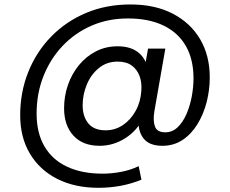

<svg xmlns="http://www.w3.org/2000/svg" viewBox="-20 -661 1053 879"><path d="M614.9 -120 616.6 -153.4 636.2 -123.3Q609.7 -64.4 554.4 -28.9Q499.2 6.5 436 6.5Q358.7 6.5 316.1 -40.2Q273.4 -87 273.4 -165.3Q273.4 -221.5 291.2 -272.4Q309 -323.3 341.5 -362.9Q374 -402.6 419 -425.8Q464 -449.1 518.5 -449.1Q580.2 -449.1 616.1 -418.5Q651.9 -388 661.2 -328.4L636.1 -314.8L657.8 -438.6H737L686.5 -150.2Q679.8 -108 689.5 -81.6Q699.2 -55.3 736.9 -55.3Q769.4 -55.3 793.6 -78.7Q817.8 -102 833.9 -139.4Q850 -176.7 858 -219.8Q865.9 -262.9 865.9 -302.1Q865.9 -389.5 830.7 -450.7Q795.5 -511.9 728.3 -544.2Q661.1 -576.5 565.7 -576.5Q474.7 -576.5 398.5 -543.2Q322.3 -509.8 266.2 -450.5Q210.1 -391.1 178.8 -311.9Q147.6 -232.7 147.6 -141Q147.6 -52 183.7 9.4Q219.8 70.9 287.5 102.4Q355.2 134 449.4 134Q491.1 134 534.1 125.9Q577.1 117.8 614.9 99.7L627.5 161.6Q582.2 180.3 532.3 189.6Q482.4 198.8 430.6 198.8Q322.8 198.8 242.2 158.1Q161.7 117.3 117.1 42.7Q72.4 -31.9 72.4 -132.9Q72.4 -239.5 109.6 -331.9Q146.7 -424.3 214.5 -493.7Q282.3 -563.1 374.4 -601.9Q466.4 -640.6 577 -640.6Q690.1 -640.6 771.3 -598.2Q852.6 -555.9 896.5 -481Q940.3 -406.1 940.3 -306.8Q940.3 -249.3 926.1 -193.7Q911.8 -138 884.1 -92.8Q856.5 -47.5 816.1 -20.5Q775.6 6.5 723.3 6.5Q662.5 6.5 636.1 -28.5Q609.7 -63.4 614.9 -120ZM518.8 -379Q468.9 -379 432.8 -349.6Q396.8 -320.3 377.6 -274.4Q358.4 -228.5 358.4 -178.6Q358.4 -128.2 384.2 -96.3Q410 -64.4 463.4 -64.4Q507.4 -64.4 543.2 -88.8Q579 -113.1 601.6 -154.5Q624.2 -195.8 627.1 -247Q629.8 -284.1 618.6 -313.8Q607.3 -343.6 582.7 -361.3Q558.2 -379 518.8 -379Z"/></svg>

Font: Poppins Variable
Style: Regular
Weight: 100
Designer: Jonny Pinhorn
Foundry: Indian Type Foundry
Version: Version 6.000